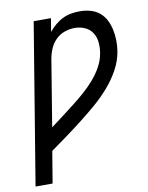

<svg xmlns="http://www.w3.org/2000/svg" viewBox="-84 -804 668 865"><g transform="rotate(-10 250.0 -371.5)"><path d="M8 0 129 -735H208L198 -674Q211 -690 227.5 -704Q244 -718 262.5 -727Q281 -736 301 -739.5Q321 -743 341 -743Q366 -743 389.5 -736.5Q413 -730 431 -715Q449 -700 459.5 -679Q470 -658 475 -634.5Q480 -611 480.5 -586Q481 -561 477 -536Q470 -493 448 -453Q426 -413 395.5 -378Q365 -343 330 -313Q295 -283 258.5 -254.5Q222 -226 185 -199Q148 -172 110 -145L86 0ZM128 -249 130 -251Q158 -272 185 -292.5Q212 -313 239 -334Q266 -355 291.5 -377.5Q317 -400 339.5 -426Q362 -452 378 -481.5Q394 -511 399 -543Q403 -567 400.5 -591.5Q398 -616 385.5 -635Q373 -654 351.5 -663.5Q330 -673 305 -673Q282 -673 259 -665Q236 -657 218.5 -639.5Q201 -622 191.5 -599.5Q182 -577 178 -554Z"/></g></svg>

Font: Iosevka SS04
Style: Italic
Weight: 400
Italic angle: -9°
Monospace: yes
Designer: Belleve Invis
Foundry: Belleve Invis
Version: Version 19.0.0; ttfautohint (v1.8.4)